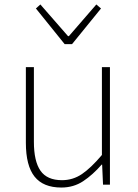

<svg xmlns="http://www.w3.org/2000/svg" viewBox="-20 -828 617 861"><path d="M255 13Q174 13 135 -36Q96 -85 96 -188V-527H132V-192Q132 -105 161.5 -62.5Q191 -20 258 -20Q307 -20 347.5 -47.5Q388 -75 437 -133V-527H473V0H442L438 -90H436Q396 -44 353 -15.5Q310 13 255 13ZM270 -630 141 -790 161 -808 285 -666H289L412 -808L433 -790L303 -630Z"/></svg>

Font: Source Han Sans SC ExtraLight
Style: Regular
Weight: 250
Designer: Ryoko NISHIZUKA 西塚涼子 (kana, bopomofo & ideographs); Paul D. Hunt (Latin, Greek & Cyrillic); Sandoll Communications 산돌커뮤니
Foundry: Adobe
Version: Version 2.004;hotconv 1.0.118;makeotfexe 2.5.65603